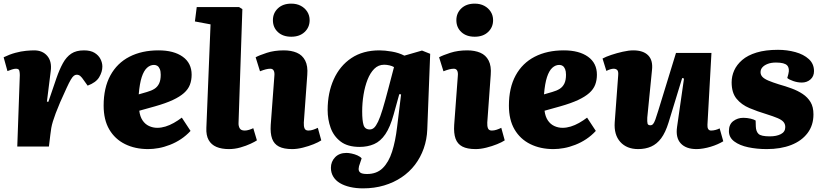

<svg xmlns="http://www.w3.org/2000/svg" viewBox="-24 -806 4528 1056"><path d="M85 -393Q85 -405 82.5 -416.5Q80 -428 64 -428Q54 -428 42 -424Q30 -420 17 -415L-4 -491Q29 -507 60.5 -515.5Q92 -524 119 -526.5Q146 -529 164 -529Q210 -529 236 -498.5Q262 -468 255 -415L234 -247L242 -246L286 -375Q303 -424 322 -458.5Q341 -493 368 -511Q395 -529 438 -529Q474 -529 496 -515.5Q518 -502 528.5 -481.5Q539 -461 539 -440Q539 -411 521.5 -381.5Q504 -352 458 -335L438 -363Q426 -381 417.5 -388Q409 -395 398 -395Q390 -395 382.5 -389.5Q375 -384 365.5 -368Q356 -352 342.5 -322.5Q329 -293 307 -244Q292 -209 282.5 -183.5Q273 -158 267 -138.5Q261 -119 258 -102Q255 -85 253 -66L245 0H71Z M848 -529Q932 -529 981 -494Q1030 -459 1030 -395Q1030 -365 1020.5 -340Q1011 -315 988 -294.5Q965 -274 926.5 -256Q888 -238 828 -221L742 -197Q746 -165 760 -144Q774 -123 795.5 -113Q817 -103 841 -103Q863 -103 886 -110Q909 -117 932 -130Q955 -143 976 -159L1024 -86Q1000 -60 971.5 -41Q943 -22 911 -9.5Q879 3 848.5 8.5Q818 14 791 14Q719 14 663.5 -13.5Q608 -41 577 -94Q546 -147 546 -225Q546 -323 583 -391Q620 -459 688 -494Q756 -529 848 -529ZM860 -395Q860 -414 855 -426Q850 -438 842 -443.5Q834 -449 823 -449Q802 -449 784.5 -433Q767 -417 755.5 -382Q744 -347 739 -287L784 -300Q809 -307 825.5 -317.5Q842 -328 851 -346.5Q860 -365 860 -395Z M1134 -672 1048 -688 1058 -767H1291L1309 -756L1288 -131Q1287 -114 1294 -101Q1301 -88 1322 -88Q1333 -88 1346 -92Q1359 -96 1369 -101L1389 -34Q1379 -27 1354.5 -15.5Q1330 -4 1298.5 5Q1267 14 1235 14Q1195 14 1166.5 2Q1138 -10 1123.5 -36Q1109 -62 1111 -103Z M1485 -388Q1487 -407 1481.5 -417.5Q1476 -428 1463 -428Q1451 -428 1437.5 -424.5Q1424 -421 1406 -414L1382 -491Q1402 -502 1443.5 -515.5Q1485 -529 1537 -529Q1578 -529 1608.5 -516Q1639 -503 1654.5 -473Q1670 -443 1666 -394L1647 -132Q1646 -112 1651 -100Q1656 -88 1672 -88Q1685 -88 1698.5 -92.5Q1712 -97 1724 -103L1743 -34Q1728 -24 1701 -13Q1674 -2 1642 6Q1610 14 1583 14Q1537 14 1510 0Q1483 -14 1472.5 -43.5Q1462 -73 1465 -119ZM1477 -695Q1477 -734 1504.5 -760Q1532 -786 1578 -786Q1608 -786 1630.5 -774Q1653 -762 1666 -741.5Q1679 -721 1679 -695Q1679 -656 1651.5 -630Q1624 -604 1578 -604Q1532 -604 1504.5 -629.5Q1477 -655 1477 -695Z M2182 -287 2172 -288 2141 -176Q2122 -107 2095.5 -68Q2069 -29 2033.5 -13.5Q1998 2 1954 2Q1888 2 1849.5 -27.5Q1811 -57 1794.5 -103Q1778 -149 1778 -201Q1778 -295 1811.5 -369.5Q1845 -444 1908.5 -486.5Q1972 -529 2063 -529Q2092 -529 2130.5 -522.5Q2169 -516 2200 -500L2297 -528L2342 -510L2326 -94Q2324 -39 2306.5 10.5Q2289 60 2258.5 100Q2228 140 2185 169Q2142 198 2088.5 214Q2035 230 1972 230Q1934 230 1901.5 222.5Q1869 215 1845.5 201Q1822 187 1809 165.5Q1796 144 1796 117Q1796 83 1819 59Q1842 35 1882 35Q1893 35 1910 38.5Q1927 42 1942.5 49Q1958 56 1965 65L1956 92Q1949 109 1948.5 122.5Q1948 136 1958 143.5Q1968 151 1995 151Q2048 151 2081 118.5Q2114 86 2132.5 28Q2151 -30 2160 -107ZM2010 -94Q2023 -94 2033.5 -103.5Q2044 -113 2055.5 -137Q2067 -161 2080.5 -205.5Q2094 -250 2112 -319L2143 -437Q2133 -443 2118 -446.5Q2103 -450 2089 -450Q2057 -450 2034.5 -427.5Q2012 -405 1997.5 -368Q1983 -331 1975.5 -285.5Q1968 -240 1968 -193Q1968 -143 1975.5 -118.5Q1983 -94 2010 -94Z M2494 -388Q2496 -407 2490.5 -417.5Q2485 -428 2472 -428Q2460 -428 2446.5 -424.5Q2433 -421 2415 -414L2391 -491Q2411 -502 2452.5 -515.5Q2494 -529 2546 -529Q2587 -529 2617.5 -516Q2648 -503 2663.5 -473Q2679 -443 2675 -394L2656 -132Q2655 -112 2660 -100Q2665 -88 2681 -88Q2694 -88 2707.5 -92.5Q2721 -97 2733 -103L2752 -34Q2737 -24 2710 -13Q2683 -2 2651 6Q2619 14 2592 14Q2546 14 2519 0Q2492 -14 2481.5 -43.5Q2471 -73 2474 -119ZM2486 -695Q2486 -734 2513.5 -760Q2541 -786 2587 -786Q2617 -786 2639.5 -774Q2662 -762 2675 -741.5Q2688 -721 2688 -695Q2688 -656 2660.5 -630Q2633 -604 2587 -604Q2541 -604 2513.5 -629.5Q2486 -655 2486 -695Z M3077 -529Q3161 -529 3210 -494Q3259 -459 3259 -395Q3259 -365 3249.5 -340Q3240 -315 3217 -294.5Q3194 -274 3155.5 -256Q3117 -238 3057 -221L2971 -197Q2975 -165 2989 -144Q3003 -123 3024.5 -113Q3046 -103 3070 -103Q3092 -103 3115 -110Q3138 -117 3161 -130Q3184 -143 3205 -159L3253 -86Q3229 -60 3200.5 -41Q3172 -22 3140 -9.5Q3108 3 3077.5 8.5Q3047 14 3020 14Q2948 14 2892.5 -13.5Q2837 -41 2806 -94Q2775 -147 2775 -225Q2775 -323 2812 -391Q2849 -459 2917 -494Q2985 -529 3077 -529ZM3089 -395Q3089 -414 3084 -426Q3079 -438 3071 -443.5Q3063 -449 3052 -449Q3031 -449 3013.5 -433Q2996 -417 2984.5 -382Q2973 -347 2968 -287L3013 -300Q3038 -307 3054.5 -317.5Q3071 -328 3080 -346.5Q3089 -365 3089 -395Z M3290 -484Q3308 -494 3338 -504Q3368 -514 3401 -521.5Q3434 -529 3459 -529Q3514 -529 3541 -501.5Q3568 -474 3562 -421L3536 -159Q3535 -136 3537.5 -126.5Q3540 -117 3553 -117Q3562 -117 3568 -124Q3574 -131 3580.5 -148.5Q3587 -166 3596 -196L3694 -515H3889L3867 -120Q3866 -105 3871 -96.5Q3876 -88 3887 -88Q3899 -88 3912 -91.5Q3925 -95 3934 -100L3954 -29Q3941 -21 3923 -13Q3905 -5 3885 1Q3865 7 3844.5 10.5Q3824 14 3807 14Q3749 14 3720 -17.5Q3691 -49 3700 -109L3738 -374L3728 -377L3653 -132Q3636 -77 3612.5 -45.5Q3589 -14 3557.5 0Q3526 14 3486 14Q3423 14 3387.5 -25.5Q3352 -65 3357 -134L3376 -391Q3378 -413 3371 -420.5Q3364 -428 3351 -428Q3343 -428 3333 -425Q3323 -422 3311 -416Z M4210 -56Q4247 -56 4271 -68.5Q4295 -81 4295 -107Q4295 -124 4285 -135.5Q4275 -147 4252.5 -156.5Q4230 -166 4192 -178Q4142 -193 4098 -211.5Q4054 -230 4027 -263Q4000 -296 4000 -353Q4000 -387 4014 -418.5Q4028 -450 4058 -476Q4088 -502 4137 -517Q4186 -532 4255 -532Q4305 -532 4350.5 -519.5Q4396 -507 4424.5 -481Q4453 -455 4453 -415Q4453 -386 4433.5 -369Q4414 -352 4386 -352Q4363 -352 4339.5 -360Q4316 -368 4306 -377L4312 -399Q4320 -430 4305.5 -446Q4291 -462 4244 -462Q4217 -462 4198 -454.5Q4179 -447 4169 -435.5Q4159 -424 4159 -409Q4159 -394 4169.5 -383Q4180 -372 4202.5 -362.5Q4225 -353 4260 -342Q4296 -332 4330 -319.5Q4364 -307 4391 -289Q4418 -271 4434 -244.5Q4450 -218 4450 -177Q4450 -117 4417.5 -74Q4385 -31 4327.5 -8.5Q4270 14 4193 14Q4139 14 4091.5 4Q4044 -6 4014.5 -28Q3985 -50 3985 -85Q3985 -122 4009 -140Q4033 -158 4064 -158Q4085 -158 4104 -153.5Q4123 -149 4132 -143L4133 -110Q4134 -83 4148 -69.5Q4162 -56 4210 -56Z"/></svg>

Font: Literata ExtraBold
Style: Italic
Weight: 800
Italic angle: -2°
Designer: Latin by Veronika Burian and Jose Scaglione. Greek by Irene Vlachou. Cyrillic by Vera Evstafieva
Foundry: TypeTogether
Version: Version 3.002